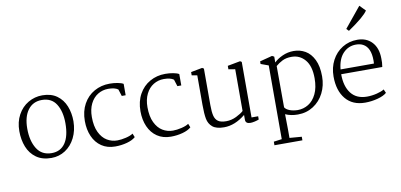

<svg xmlns="http://www.w3.org/2000/svg" viewBox="-94 -1179 3644 1744"><g transform="rotate(-10 1728.5 -307.0)"><path d="M551 -282Q550 -197 516.5 -130Q483 -63 425.5 -25.5Q368 12 297 12Q213 12 158 -27.5Q103 -67 77 -132.5Q51 -198 51 -278Q51 -363 86.5 -428Q122 -493 182 -528Q242 -563 312 -563Q393 -563 446.5 -524.5Q500 -486 525.5 -422Q551 -358 551 -282ZM126 -288Q126 -175 171 -103Q216 -31 307 -31Q389 -31 432.5 -94.5Q476 -158 476 -277Q476 -386 433 -454Q390 -522 301 -522Q219 -522 172.5 -460Q126 -398 126 -288Z M1059 -537V-432H1023L1003 -495Q973 -517 912 -517Q860 -517 816.5 -490.5Q773 -464 747.5 -412.5Q722 -361 722 -290Q722 -205 749 -149Q776 -93 819.5 -67Q863 -41 914 -41Q950 -41 994 -51.5Q1038 -62 1060 -78L1074 -43Q1046 -18 994.5 -4Q943 10 886 10Q813 10 760.5 -25.5Q708 -61 680.5 -123.5Q653 -186 653 -265Q653 -355 690 -422Q727 -489 791 -525Q855 -561 933 -561Q971 -561 1006 -554.5Q1041 -548 1059 -537Z M1572 -537V-432H1536L1516 -495Q1486 -517 1425 -517Q1373 -517 1329.5 -490.5Q1286 -464 1260.5 -412.5Q1235 -361 1235 -290Q1235 -205 1262 -149Q1289 -93 1332.5 -67Q1376 -41 1427 -41Q1463 -41 1507 -51.5Q1551 -62 1573 -78L1587 -43Q1559 -18 1507.5 -4Q1456 10 1399 10Q1326 10 1273.5 -25.5Q1221 -61 1193.5 -123.5Q1166 -186 1166 -265Q1166 -355 1203 -422Q1240 -489 1304 -525Q1368 -561 1446 -561Q1484 -561 1519 -554.5Q1554 -548 1572 -537Z M1681 -506V-536L1786 -556L1801 -547V-211Q1801 -147 1810 -111.5Q1819 -76 1844 -58.5Q1869 -41 1918 -41Q1967 -41 2012.5 -63.5Q2058 -86 2080 -107V-492L2019 -502V-534L2136 -556L2150 -547V-35H2211V-5Q2197 1 2173 6.5Q2149 12 2132 12Q2087 12 2087 -25V-69Q1990 10 1890 10Q1818 10 1783.5 -19Q1749 -48 1740 -95Q1731 -142 1731 -225V-497Z M2846 -291Q2846 -207 2811 -138Q2776 -69 2713 -28.5Q2650 12 2570 12Q2505 12 2455 -11L2457 127V208L2569 217V250H2311V217L2386 207V-473L2315 -499V-523L2430 -553L2449 -543V-489Q2479 -519 2527.5 -541Q2576 -563 2631 -563Q2689 -563 2737.5 -535Q2786 -507 2816 -446Q2846 -385 2846 -291ZM2456 -455 2457 -74Q2469 -54 2500.5 -41.5Q2532 -29 2575 -28Q2629 -28 2674.5 -56Q2720 -84 2748 -142Q2776 -200 2776 -286Q2776 -399 2727 -456.5Q2678 -514 2603 -514Q2553 -514 2518 -496.5Q2483 -479 2456 -455Z M2948 0ZM3404 -359Q3406 -319 3399 -280H3020Q3020 -168 3070 -103.5Q3120 -39 3217 -39Q3262 -39 3308 -50.5Q3354 -62 3376 -77L3391 -43Q3363 -18 3306 -3Q3249 12 3191 12Q3075 12 3011.5 -64.5Q2948 -141 2948 -271Q2948 -354 2983 -420.5Q3018 -487 3079.5 -525Q3141 -563 3218 -563Q3302 -563 3352.5 -509Q3403 -455 3404 -359ZM3022 -324H3330Q3331 -334 3331 -352Q3331 -471 3264 -507Q3237 -522 3198 -522Q3128 -522 3079.5 -471Q3031 -420 3022 -324ZM3290 -864 3342 -811Q3308 -758 3158 -656L3137 -677Z"/></g></svg>

Font: Martel UltraLight
Style: Regular
Weight: 250
Designer: Dan Reynolds
Foundry: Dan Reynolds
Version: Version 1.001; ttfautohint (v1.1) -l 5 -r 5 -G 72 -x 0 -D la